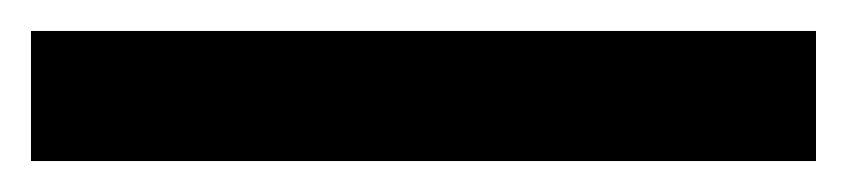

<svg xmlns="http://www.w3.org/2000/svg" viewBox="-20 45 547 124"><path d="M0 149V65H507V149Z"/></svg>

Font: Archivo Variable SemiBold
Style: Regular
Weight: 600
Designer: Hector Gatti
Foundry: Omnibus-Type
Version: Version 2.001